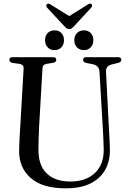

<svg xmlns="http://www.w3.org/2000/svg" viewBox="-20 -1011 699 1044"><path d="M540 -296.5 521 -621Q519 -653 488 -661L448 -669Q432 -673 432 -685.5Q432 -700 448 -700H623.5Q639.5 -700 639.5 -685.5Q639.5 -673.5 622.5 -669L587.5 -660.5Q554 -652 556.5 -619L573 -299Q574.5 -273 575.8 -248Q577 -223 577.5 -196.5Q578.5 -136.5 552.8 -89.2Q527 -42 473.8 -14.5Q420.5 13 338 13Q210 13 146.5 -43.5Q83 -100 84 -191.5Q84 -206.5 85 -229.2Q86 -252 87.2 -276.2Q88.5 -300.5 90 -319L108.5 -639.5Q109.5 -659 87 -663.5L48 -669Q31 -672.5 31 -685.5Q31 -700 47.5 -700H269.5Q286 -700 286 -685.5Q286 -673 269.5 -669.5L231.5 -663.5Q212 -660 211 -639.5L192.5 -320.5Q190.5 -284 190 -253.8Q189.5 -223.5 189 -200.5Q188 -112.5 233.8 -68.2Q279.5 -24 362 -24Q448 -24 496.5 -70.8Q545 -117.5 544 -198Q543.5 -229 542.2 -252.2Q541 -275.5 540 -296.5ZM276.5 -738.5Q253 -738.5 239 -753.8Q225 -769 225 -792.5Q225 -816 239 -831Q253 -846 276.5 -846Q300 -846 314 -831Q328 -816 328 -792.5Q328 -769 314 -753.8Q300 -738.5 276.5 -738.5ZM436 -738.5Q412.5 -738.5 398.2 -753.8Q384 -769 384 -792.5Q384 -816 398.2 -831Q412.5 -846 436 -846Q459.5 -846 473.5 -831Q487.5 -816 487.5 -792.5Q487.5 -769 473.5 -753.8Q459.5 -738.5 436 -738.5ZM384 -870Q376.5 -862 370.8 -857.2Q365 -852.5 356.5 -852.5Q348 -852.5 342 -857.2Q336 -862 328.5 -870L236 -969.5Q231 -975.5 231.5 -980.8Q232 -986 235 -988.5Q242.5 -995 256 -986L356.5 -923.5L456.5 -986Q470 -995 477.5 -988.5Q480.5 -986 480.8 -980.8Q481 -975.5 476 -969.5Z"/></svg>

Font: Fraunces 144pt S050
Style: Regular
Weight: 400
Version: Version 1.000; ttfautohint (v1.8.3)